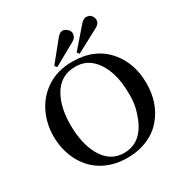

<svg xmlns="http://www.w3.org/2000/svg" viewBox="-218 -1146 1271 1326"><g transform="rotate(-30 417.5 -483.0)"><path d="M89.4 -559.1Q132.3 -648.4 216.1 -702.6Q299.8 -756.8 417.5 -756.8Q596.2 -756.8 697.3 -637.7Q787.6 -530.3 787.6 -372.1Q787.6 -213.9 696.3 -106.4Q633.8 -33.2 531.7 -4.9Q480 9.8 418.2 9.8Q356.4 9.8 305.2 -4.6Q253.9 -19 212.9 -44.9Q171.9 -70.8 140.9 -106.7Q109.9 -142.6 89.4 -185.3Q68.8 -228 58.3 -276.1Q47.9 -324.2 47.9 -373.3Q47.9 -422.4 58.3 -469.5Q68.8 -516.6 89.4 -559.1ZM593.8 -144.5Q612.3 -178.2 629.6 -234.9Q647 -291.5 647 -353.8Q647 -416 641.4 -457.8Q635.7 -499.5 624 -537.1Q598.1 -618.2 546.6 -667.2Q495.1 -716.3 417.5 -716.3Q296.4 -716.3 237.3 -607.9Q187 -514.6 188.7 -376.2Q190.4 -237.8 239.3 -144.5Q299.8 -30.8 415.5 -30.8Q531.2 -30.8 593.8 -144.5ZM475.6 -795.9 610.4 -951.2Q635.3 -979 659.4 -975.8Q683.6 -972.7 693.4 -960Q718.8 -924.8 697.8 -895.5Q689.9 -885.3 674.3 -877L489.7 -778.3ZM295.4 -793 421.9 -949.2Q455.1 -989.7 488.5 -969.2Q522 -948.7 519 -919.7Q516.1 -890.6 488.3 -875.5L309.6 -775.4Z"/></g></svg>

Font: Cantata One
Style: Regular
Weight: 400
Designer: Joana Maria Correia da Silva
Foundry: Joana Maria Correia da Silva
Version: Version 1.002